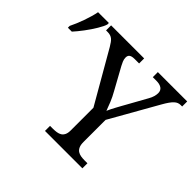

<svg xmlns="http://www.w3.org/2000/svg" viewBox="-216 -922 1129 1129"><g transform="rotate(45 348.5 -357.0)"><path d="M281.2 0V-42H304.2Q320.8 -42 335.7 -44.2Q350.6 -46.4 361.8 -53.2Q373 -60.1 379.6 -73.5Q386.2 -86.9 386.2 -108.9V-297.9L201.2 -619.1Q192.9 -633.3 185.5 -643.3Q178.2 -653.3 170.2 -659.7Q162.1 -666 152.3 -668.9Q142.6 -671.9 129.9 -671.9H117.2V-713.9H392.1V-671.9H355Q341.3 -671.9 332.8 -669.4Q324.2 -667 319.3 -662.6Q314.5 -658.2 312.7 -652.3Q311 -646.5 311 -640.1Q311 -626 317.1 -611.8Q323.2 -597.7 329.1 -586.9L402.8 -453.1Q420.4 -422.4 432.6 -392.3Q444.8 -362.3 453.1 -338.9Q457.5 -349.6 464.1 -362.8Q470.7 -376 478.8 -390.9Q486.8 -405.8 495.6 -421.6Q504.4 -437.5 513.2 -453.1L577.1 -567.9Q586.9 -585 591.1 -600.3Q595.2 -615.7 595.2 -627.9Q595.2 -649.9 579.6 -660.9Q564 -671.9 535.2 -671.9H505.9V-713.9H750V-671.9H738.3Q727.5 -671.9 718 -668.2Q708.5 -664.6 698.7 -655.5Q689 -646.5 678.5 -631.6Q668 -616.7 655.3 -594.2L487.3 -297.9V-113.8Q487.3 -90.3 493.7 -76.2Q500 -62 511.2 -54.4Q522.5 -46.9 537.4 -44.4Q552.2 -42 568.8 -42H592.3V0ZM-52.7 -539.6Q-44.4 -555.7 -35.2 -577.9Q-25.9 -600.1 -17.3 -624Q-8.8 -647.9 -2 -671.6Q4.9 -695.3 8.3 -714.4H98.1V-702.6Q95.7 -692.9 88.9 -679.2Q82 -665.5 72.5 -649.4Q63 -633.3 51.3 -616Q39.6 -598.6 27.1 -582Q14.6 -565.4 2.4 -550.5Q-9.8 -535.6 -20 -524.4H-52.7Z"/></g></svg>

Font: Noto Serif
Style: Regular
Weight: 400
Designer: Monotype Design team
Foundry: Monotype Imaging Inc.
Version: Version 1.02